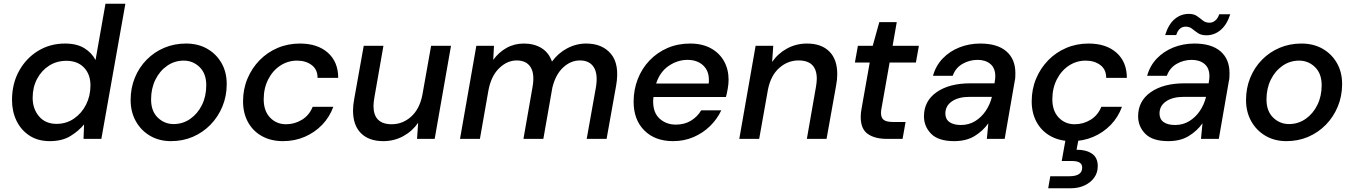

<svg xmlns="http://www.w3.org/2000/svg" viewBox="-20 -740 7215 1023"><path d="M245 12Q182 12 137 -17.5Q92 -47 68 -96.5Q44 -146 44 -207Q44 -294 81.5 -362Q119 -430 183 -469Q247 -508 326 -508Q389 -508 429 -483.5Q469 -459 489 -420L542 -720H648L520 0H425L428 -77Q399 -42 355 -15Q311 12 245 12ZM281 -80Q333 -80 374 -108Q415 -136 438.5 -182.5Q462 -229 462 -285Q462 -344 427.5 -380Q393 -416 334 -416Q282 -416 241.5 -390Q201 -364 177.5 -319.5Q154 -275 154 -219Q154 -160 188 -120Q222 -80 281 -80Z M891 12Q828 12 779.5 -16.5Q731 -45 703.5 -94.5Q676 -144 676 -207Q676 -271 698.5 -326Q721 -381 761.5 -422Q802 -463 855.5 -485.5Q909 -508 971 -508Q1035 -508 1083.5 -480.5Q1132 -453 1160 -404.5Q1188 -356 1188 -292Q1188 -228 1165 -172.5Q1142 -117 1101.5 -75.5Q1061 -34 1007.5 -11Q954 12 891 12ZM905 -79Q954 -79 993.5 -106.5Q1033 -134 1056 -180.5Q1079 -227 1079 -286Q1079 -348 1043.5 -382.5Q1008 -417 959 -417Q910 -417 870.5 -389.5Q831 -362 808 -315.5Q785 -269 785 -210Q785 -148 820.5 -113.5Q856 -79 905 -79Z M1488 12Q1424 12 1376 -14.5Q1328 -41 1301.5 -89Q1275 -137 1275 -200Q1275 -265 1298.5 -321Q1322 -377 1363 -419Q1404 -461 1459 -484.5Q1514 -508 1578 -508Q1672 -508 1727 -459Q1782 -410 1782 -325H1672Q1672 -370 1640.5 -393.5Q1609 -417 1563 -417Q1514 -417 1473.5 -390.5Q1433 -364 1409 -317Q1385 -270 1385 -211Q1385 -149 1419 -113.5Q1453 -78 1504 -78Q1550 -78 1589 -102Q1628 -126 1646 -171H1756Q1736 -116 1696.5 -75Q1657 -34 1603.5 -11Q1550 12 1488 12Z M2383 -496 2296 0H2202L2208 -86Q2177 -41 2128.5 -14.5Q2080 12 2022 12Q1946 12 1903.5 -30Q1861 -72 1861 -151Q1861 -180 1867 -211L1918 -496H2023L1975 -222Q1973 -209 1971.5 -198Q1970 -187 1970 -176Q1970 -78 2067 -78Q2125 -78 2170 -118Q2215 -158 2230 -232L2277 -496Z M2431 0 2518 -496H2612L2608 -421Q2637 -461 2678.5 -484.5Q2720 -508 2771 -508Q2826 -508 2865 -484Q2904 -460 2921 -412Q2954 -457 3002 -482.5Q3050 -508 3103 -508Q3190 -508 3236 -452Q3282 -396 3263 -285L3212 0H3106L3155 -274Q3167 -345 3144 -381.5Q3121 -418 3070 -418Q3021 -418 2980.5 -380.5Q2940 -343 2923 -273L2875 0H2769L2817 -274Q2830 -345 2807.5 -381.5Q2785 -418 2733 -418Q2682 -418 2639 -376Q2596 -334 2582 -256L2537 0Z M3566 12Q3470 12 3413 -45Q3356 -102 3356 -198Q3356 -262 3378 -318.5Q3400 -375 3440.5 -417.5Q3481 -460 3536 -484Q3591 -508 3657 -508Q3722 -508 3768 -482.5Q3814 -457 3838 -413.5Q3862 -370 3862 -315Q3862 -293 3857.5 -267.5Q3853 -242 3848 -223H3462Q3460 -210 3460 -199Q3460 -139 3495 -107.5Q3530 -76 3581 -76Q3627 -76 3661.5 -97Q3696 -118 3716 -152H3823Q3801 -105 3763 -68Q3725 -31 3675 -9.5Q3625 12 3566 12ZM3643 -421Q3590 -421 3543 -389Q3496 -357 3476 -295H3756Q3757 -300 3757 -304Q3757 -308 3757 -312Q3758 -362 3726.5 -391.5Q3695 -421 3643 -421Z M3919 0 4006 -496H4100L4094 -410Q4125 -455 4173.5 -481.5Q4222 -508 4280 -508Q4356 -508 4398.5 -466Q4441 -424 4441 -345Q4441 -316 4435 -285L4384 0H4279L4327 -274Q4329 -287 4330.5 -298Q4332 -309 4332 -320Q4332 -418 4235 -418Q4177 -418 4132 -378Q4087 -338 4072 -264L4025 0Z M4706 0Q4641 0 4603.5 -26.5Q4566 -53 4566 -117Q4566 -139 4571 -164L4614 -407H4535L4551 -496H4630L4665 -622H4758L4736 -496H4876L4860 -407H4720L4677 -164Q4674 -150 4674 -139Q4674 -112 4689 -101Q4704 -90 4739 -90H4805L4789 0Z M5064 12Q4980 12 4941.5 -27Q4903 -66 4903 -120Q4903 -202 4970.5 -249Q5038 -296 5149 -296H5279L5280 -305Q5283 -319 5283 -334Q5283 -377 5257 -399Q5231 -421 5189 -421Q5145 -421 5108 -399.5Q5071 -378 5056 -336H4951Q4966 -390 5003 -428.5Q5040 -467 5092 -487.5Q5144 -508 5203 -508Q5294 -508 5342 -466.5Q5390 -425 5390 -351Q5390 -340 5389.5 -328.5Q5389 -317 5386 -305L5333 0H5238L5246 -83Q5217 -42 5172.5 -15Q5128 12 5064 12ZM5100 -74Q5142 -74 5175.5 -94.5Q5209 -115 5232 -149Q5255 -183 5265 -224H5147Q5087 -224 5052 -200Q5017 -176 5017 -135Q5017 -105 5039 -89.5Q5061 -74 5100 -74Z M5690 12Q5626 12 5578 -14.5Q5530 -41 5503.5 -89Q5477 -137 5477 -200Q5477 -265 5500.5 -321Q5524 -377 5565 -419Q5606 -461 5661 -484.5Q5716 -508 5780 -508Q5874 -508 5929 -459Q5984 -410 5984 -325H5874Q5874 -370 5842.5 -393.5Q5811 -417 5765 -417Q5716 -417 5675.5 -390.5Q5635 -364 5611 -317Q5587 -270 5587 -211Q5587 -149 5621 -113.5Q5655 -78 5706 -78Q5752 -78 5791 -102Q5830 -126 5848 -171H5958Q5938 -116 5898.5 -75Q5859 -34 5805.5 -11Q5752 12 5690 12ZM5565 263 5576 199H5678Q5746 199 5746 153Q5746 118 5694 118H5637L5659 -5H5728L5716 58Q5765 57 5797 78Q5829 99 5829 145Q5829 180 5810 206.5Q5791 233 5758.5 248Q5726 263 5687 263Z M6205 12Q6121 12 6082.5 -27Q6044 -66 6044 -120Q6044 -202 6111.5 -249Q6179 -296 6290 -296H6420L6421 -305Q6424 -319 6424 -334Q6424 -377 6398 -399Q6372 -421 6330 -421Q6286 -421 6249 -399.5Q6212 -378 6197 -336H6092Q6107 -390 6144 -428.5Q6181 -467 6233 -487.5Q6285 -508 6344 -508Q6435 -508 6483 -466.5Q6531 -425 6531 -351Q6531 -340 6530.5 -328.5Q6530 -317 6527 -305L6474 0H6379L6387 -83Q6358 -42 6313.5 -15Q6269 12 6205 12ZM6241 -74Q6283 -74 6316.5 -94.5Q6350 -115 6373 -149Q6396 -183 6406 -224H6288Q6228 -224 6193 -200Q6158 -176 6158 -135Q6158 -105 6180 -89.5Q6202 -74 6241 -74ZM6188 -553Q6206 -611 6239 -638.5Q6272 -666 6314 -666Q6341 -666 6357.5 -654.5Q6374 -643 6388.5 -631Q6403 -619 6425 -619Q6441 -619 6455 -630.5Q6469 -642 6476 -664H6535Q6517 -608 6483.5 -580Q6450 -552 6408 -552Q6380 -552 6363 -563.5Q6346 -575 6332 -586.5Q6318 -598 6297 -598Q6261 -598 6247 -553Z M6834 12Q6771 12 6722.5 -16.5Q6674 -45 6646.5 -94.5Q6619 -144 6619 -207Q6619 -271 6641.5 -326Q6664 -381 6704.5 -422Q6745 -463 6798.5 -485.5Q6852 -508 6914 -508Q6978 -508 7026.5 -480.5Q7075 -453 7103 -404.5Q7131 -356 7131 -292Q7131 -228 7108 -172.5Q7085 -117 7044.5 -75.5Q7004 -34 6950.5 -11Q6897 12 6834 12ZM6848 -79Q6897 -79 6936.5 -106.5Q6976 -134 6999 -180.5Q7022 -227 7022 -286Q7022 -348 6986.5 -382.5Q6951 -417 6902 -417Q6853 -417 6813.5 -389.5Q6774 -362 6751 -315.5Q6728 -269 6728 -210Q6728 -148 6763.5 -113.5Q6799 -79 6848 -79Z"/></svg>

Font: DeepMind Sans Medium
Style: Italic
Weight: 500
Italic angle: -10°
Designer: Jonny Pinhorn / Modifications: Colophon Foundry
Foundry: Colophon Foundry
Version: Version 1.002; ttfautohint (v1.8.2)